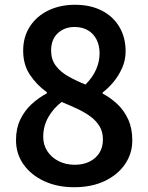

<svg xmlns="http://www.w3.org/2000/svg" viewBox="-20 -770 620 804"><path d="M290 14Q220 14 165 -11.5Q110 -37 78.5 -81.5Q47 -126 47 -183Q47 -232 65 -269.5Q83 -307 112.5 -334Q142 -361 176 -379V-384Q134 -414 105.5 -456.5Q77 -499 77 -558Q77 -616 105.5 -659.5Q134 -703 183 -726.5Q232 -750 294 -750Q359 -750 406.5 -725.5Q454 -701 480 -657Q506 -613 506 -555Q506 -518 491.5 -485.5Q477 -453 455.5 -427Q434 -401 410 -383V-378Q444 -360 472 -333.5Q500 -307 517 -269.5Q534 -232 534 -182Q534 -127 503.5 -82.5Q473 -38 418.5 -12Q364 14 290 14ZM338 -416Q368 -446 382.5 -479Q397 -512 397 -547Q397 -579 384.5 -604Q372 -629 348.5 -643Q325 -657 292 -657Q250 -657 222 -631Q194 -605 194 -558Q194 -521 213.5 -495Q233 -469 265.5 -450.5Q298 -432 338 -416ZM293 -80Q328 -80 354.5 -93Q381 -106 396 -129.5Q411 -153 411 -186Q411 -217 397.5 -240Q384 -263 361 -280.5Q338 -298 306.5 -313Q275 -328 238 -343Q204 -317 182.5 -279.5Q161 -242 161 -197Q161 -163 178.5 -136.5Q196 -110 226 -95Q256 -80 293 -80Z"/></svg>

Font: Noto Sans TC Thin SemiBold
Style: Regular
Weight: 600
Version: Version 2.004-H2;hotconv 1.0.118;makeotfexe 2.5.65603